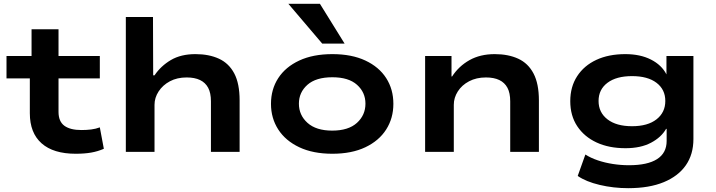

<svg xmlns="http://www.w3.org/2000/svg" viewBox="-20 -794 3746 1004"><path d="M376 10Q259 10 197.5 -44.5Q136 -99 136 -202V-384H14V-501H145V-641H286V-501H502V-384H286V-209Q286 -159 316.5 -136.5Q347 -114 406 -114Q433 -114 457 -117Q481 -120 502 -128L523 -16Q491 -2 456 4Q421 10 376 10Z M638 0V-705H780L781 -400H788Q821 -449 873.5 -480Q926 -511 1002 -511Q1073 -511 1125 -487Q1177 -463 1205 -410Q1233 -357 1233 -269V0H1083V-264Q1083 -308 1068.5 -335Q1054 -362 1026 -375.5Q998 -389 956 -389Q906 -389 868.5 -369Q831 -349 809.5 -316Q788 -283 788 -246V0Z M1718 10Q1617 10 1545 -24Q1473 -58 1435 -117Q1397 -176 1397 -251Q1397 -327 1435 -385.5Q1473 -444 1545 -477.5Q1617 -511 1718 -511Q1819 -511 1890.5 -477.5Q1962 -444 1999.5 -385.5Q2037 -327 2037 -251Q2037 -176 1999.5 -117Q1962 -58 1890.5 -24Q1819 10 1718 10ZM1717 -111Q1802 -111 1846.5 -151.5Q1891 -192 1891 -252Q1891 -311 1847 -350.5Q1803 -390 1718 -390Q1632 -390 1587.5 -350.5Q1543 -311 1543 -252Q1543 -192 1588 -151.5Q1633 -111 1717 -111ZM1665 -566 1488 -774H1653L1782 -566Z M2203 0V-501H2341V-394H2344Q2379 -448 2435 -479.5Q2491 -511 2567 -511Q2638 -511 2690 -487Q2742 -463 2770 -409.5Q2798 -356 2798 -269V0H2648V-264Q2648 -308 2633.5 -335Q2619 -362 2591 -375.5Q2563 -389 2521 -389Q2471 -389 2433 -369Q2395 -349 2374 -316Q2353 -283 2353 -246V0Z M3265 190Q3188 190 3116 173Q3044 156 3001 126L3041 14Q3069 32 3106 44.5Q3143 57 3185 63.5Q3227 70 3269 70Q3366 70 3416 38Q3466 6 3466 -57V-120H3463Q3438 -76 3384 -47.5Q3330 -19 3251 -19Q3164 -19 3099.5 -49Q3035 -79 2998.5 -134Q2962 -189 2962 -265Q2962 -340 2998 -395.5Q3034 -451 3098.5 -481Q3163 -511 3250 -511Q3328 -511 3384 -482.5Q3440 -454 3465 -405V-501H3606V-67Q3606 13 3566.5 70Q3527 127 3451 158.5Q3375 190 3265 190ZM3285 -134Q3367 -134 3413 -170Q3459 -206 3459 -266Q3459 -326 3413 -361Q3367 -396 3285 -396Q3203 -396 3156.5 -361Q3110 -326 3110 -266Q3110 -206 3156.5 -170Q3203 -134 3285 -134Z"/></svg>

Font: Nunito Sans 7pt Expanded
Style: Bold
Weight: 700
Width: 7
Designer: Vernon Adams
Foundry: Vernon Adams
Version: Version 3.101;gftools[0.9.27]